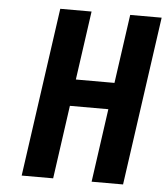

<svg xmlns="http://www.w3.org/2000/svg" viewBox="-51 -733 677 779"><g transform="rotate(5 288.0 -344.0)"><path d="M66.1 0H194.3L236.3 -298.9H392.9L350.9 0H479L576 -687.7H447.9L408.4 -407.4H251.1L290.6 -687.7H163.1Z"/></g></svg>

Font: Secuela ExtLt
Style: Italic
Weight: 200
Italic angle: -8°
Designer: Fernando Haro
Foundry: deFharo
Version: Version 1.704